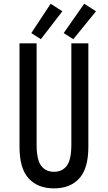

<svg xmlns="http://www.w3.org/2000/svg" viewBox="-20 -1013 586 1042"><path d="M272.9 9.3Q185.1 9.3 135.5 -44.7Q85.9 -98.6 85.9 -216.3V-777.8H178.7V-227.5Q178.7 -146.5 203.4 -113.5Q228 -80.6 272.9 -80.6Q317.9 -80.6 342.5 -113.5Q367.2 -146.5 367.2 -227.5V-777.8H459.5V-216.3Q459.5 -98.6 410.2 -44.7Q360.8 9.3 272.9 9.3ZM201.7 -800.3 149.9 -833.5 254.9 -992.7 318.4 -951.7ZM377.9 -800.3 325.7 -833.5 437 -992.7 501 -951.7Z"/></svg>

Font: Voltaire
Style: Regular
Weight: 400
Designer: Yvonne Schüttler, Eben Sorkin, Emma Marichal
Foundry: Sorkin Type Co.
Version: Version 1.010; ttfautohint (v1.8.4.7-5d5b)